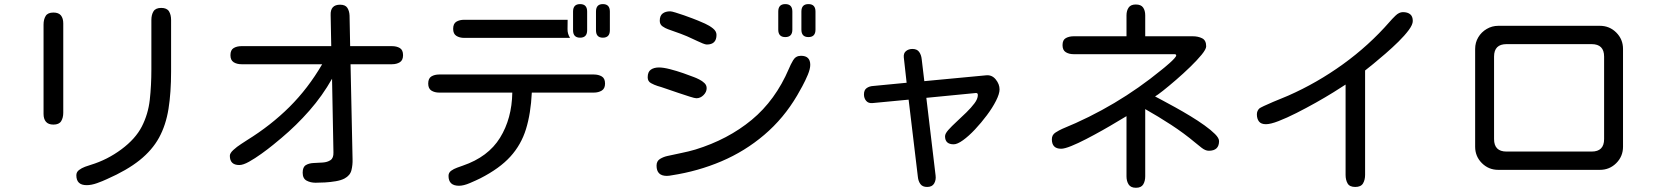

<svg xmlns="http://www.w3.org/2000/svg" viewBox="-20 -847 8040 932"><path d="M400.4 51.8Q350.6 51.8 350.6 3.9Q350.6 -11.7 363.3 -21.5Q376 -31.2 393.1 -37.6Q410.2 -43.9 420.9 -46.9Q501 -71.3 569.3 -122.1Q637.7 -172.9 668.5 -232.9Q699.2 -293 707 -362.3Q714.8 -431.6 714.8 -509.8V-750Q714.8 -775.4 725.1 -792Q735.4 -808.6 762.7 -808.6Q790 -808.6 800.3 -792Q810.5 -775.4 810.5 -750V-500Q810.5 -397.5 797.9 -318.4Q785.2 -239.3 752 -178.7Q718.8 -118.2 657.7 -69.3Q596.7 -20.5 499 22.5Q478.5 32.2 451.2 42Q423.8 51.8 400.4 51.8ZM239.3 -242.2Q214.8 -242.2 203.1 -255.9Q191.4 -269.5 191.4 -293.9V-727.5Q191.4 -752.9 201.7 -769.5Q211.9 -786.1 239.3 -786.1Q264.6 -786.1 275.9 -772Q287.1 -757.8 287.1 -733.4V-299.8Q287.1 -275.4 276.9 -258.8Q266.6 -242.2 239.3 -242.2Z M1511.7 40Q1487.3 40 1468.3 29.8Q1449.2 19.5 1449.2 -8.8Q1449.2 -36.1 1464.4 -45.4Q1479.5 -54.7 1502 -55.7Q1524.4 -56.6 1546.9 -58.1Q1569.3 -59.6 1584.5 -69.8Q1599.6 -80.1 1598.6 -107.4L1591.8 -464.8Q1544.9 -381.8 1481.9 -310.1Q1418.9 -238.3 1346.7 -177.7Q1333 -166 1306.6 -144.5Q1280.3 -123 1249 -100.6Q1217.8 -78.1 1189 -62Q1160.2 -45.9 1141.6 -45.9Q1095.7 -45.9 1095.7 -90.8Q1095.7 -103.5 1112.8 -119.1Q1129.9 -134.8 1150.4 -147.9Q1170.9 -161.1 1179.7 -167Q1294.9 -238.3 1385.3 -328.1Q1475.6 -418 1543.9 -535.2H1152.3Q1129.9 -535.2 1114.3 -544.9Q1098.6 -554.7 1098.6 -579.1Q1098.6 -604.5 1114.3 -613.8Q1129.9 -623 1152.3 -623H1587.9L1585 -773.4Q1583 -824.2 1630.9 -824.2Q1656.2 -824.2 1666 -809.1Q1675.8 -793.9 1676.8 -771.5L1679.7 -623H1882.8Q1905.3 -623 1920.9 -613.8Q1936.5 -604.5 1936.5 -579.1Q1936.5 -554.7 1920.9 -544.9Q1905.3 -535.2 1882.8 -535.2H1681.6L1691.4 -74.2Q1692.4 -46.9 1686 -21Q1679.7 4.9 1652.3 19.5Q1635.7 28.3 1609.9 32.7Q1584 37.1 1557.6 38.6Q1531.2 40 1511.7 40Z M2795.9 -664.1Q2761.7 -664.1 2761.7 -700.2V-791Q2761.7 -827.1 2795.9 -827.1Q2830.1 -827.1 2830.1 -791V-700.2Q2830.1 -664.1 2795.9 -664.1ZM2906.2 -664.1Q2873 -664.1 2873 -700.2V-791Q2873 -827.1 2906.2 -827.1Q2940.4 -827.1 2940.4 -791V-700.2Q2940.4 -664.1 2906.2 -664.1ZM2233.4 -663.1Q2210.9 -663.1 2195.3 -672.9Q2179.7 -682.6 2179.7 -707Q2179.7 -732.4 2195.3 -741.7Q2210.9 -751 2233.4 -751H2735.4Q2735.4 -729.5 2734.9 -706.1Q2734.4 -682.6 2747.1 -663.1ZM2208 54.7Q2157.2 54.7 2157.2 6.8Q2157.2 -8.8 2169.9 -18.1Q2182.6 -27.3 2199.2 -33.2Q2215.8 -39.1 2226.6 -43Q2349.6 -85 2407.2 -178.2Q2464.8 -271.5 2466.8 -397.5H2112.3Q2089.8 -397.5 2074.2 -407.2Q2058.6 -417 2058.6 -441.4Q2058.6 -466.8 2074.2 -476.1Q2089.8 -485.4 2112.3 -485.4H2862.3Q2884.8 -485.4 2900.9 -476.1Q2917 -466.8 2917 -441.4Q2917 -417 2900.9 -407.2Q2884.8 -397.5 2862.3 -397.5H2561.5Q2556.6 -295.9 2533.2 -220.2Q2509.8 -144.5 2457.5 -86.9Q2405.3 -29.3 2311.5 18.6Q2292 28.3 2261.2 41.5Q2230.5 54.7 2208 54.7Z M3792 -667Q3757.8 -667 3757.8 -703.1V-791Q3757.8 -827.1 3792 -827.1Q3826.2 -827.1 3826.2 -791V-703.1Q3826.2 -667 3792 -667ZM3904.3 -667Q3870.1 -667 3870.1 -703.1V-791Q3870.1 -827.1 3904.3 -827.1Q3938.5 -827.1 3938.5 -791V-703.1Q3938.5 -667 3904.3 -667ZM3411.1 -630.9Q3404.3 -630.9 3391.1 -636.2Q3377.9 -641.6 3364.7 -647.9Q3351.6 -654.3 3344.7 -657.2Q3314.5 -671.9 3284.2 -683.1Q3253.9 -694.3 3222.7 -705.1Q3209 -710 3195.8 -719.2Q3182.6 -728.5 3182.6 -746.1Q3182.6 -770.5 3196.3 -781.2Q3210 -792 3233.4 -792Q3240.2 -792 3259.3 -786.1Q3278.3 -780.3 3300.8 -772.5Q3323.2 -764.6 3342.3 -757.3Q3361.3 -750 3368.2 -747.1Q3380.9 -742.2 3402.3 -732.4Q3423.8 -722.7 3440.9 -709Q3458 -695.3 3458 -677.7Q3458 -630.9 3411.1 -630.9ZM3216.8 6.8Q3167 6.8 3167 -43Q3167 -65.4 3184.1 -75.7Q3201.2 -85.9 3219.7 -89.8Q3253.9 -97.7 3288.1 -104.5Q3322.3 -111.3 3355.5 -121.1Q3513.7 -169.9 3628.9 -265.1Q3744.1 -360.4 3809.6 -513.7Q3817.4 -533.2 3830.1 -554.7Q3842.8 -576.2 3868.2 -576.2Q3913.1 -576.2 3913.1 -532.2Q3913.1 -512.7 3901.4 -484.4Q3889.6 -456.1 3874.5 -428.2Q3859.4 -400.4 3849.6 -383.8Q3784.2 -272.5 3689.9 -192.4Q3595.7 -112.3 3481.9 -64Q3368.2 -15.6 3241.2 3.9Q3235.4 4.9 3229 5.9Q3222.7 6.8 3216.8 6.8ZM3360.4 -370.1Q3352.5 -370.1 3328.1 -377.9Q3303.7 -385.7 3272.9 -396Q3242.2 -406.2 3214.4 -416Q3186.5 -425.8 3171.9 -429.7Q3156.2 -434.6 3140.1 -443.4Q3124 -452.1 3124 -471.7Q3124 -498 3139.2 -508.8Q3154.3 -519.5 3178.7 -519.5Q3200.2 -519.5 3232.4 -511.2Q3264.6 -502.9 3296.9 -491.7Q3329.1 -480.5 3348.6 -472.7Q3359.4 -468.8 3374 -461.4Q3388.7 -454.1 3399.4 -443.8Q3410.2 -433.6 3410.2 -418.9Q3410.2 -400.4 3395 -385.3Q3379.9 -370.1 3360.4 -370.1Z M4480.5 60.5Q4458 60.5 4447.8 46.4Q4437.5 32.2 4435.5 11.7L4390.6 -363.3L4215.8 -346.7Q4195.3 -344.7 4184.6 -357.4Q4173.8 -370.1 4173.8 -388.7Q4173.8 -410.2 4187 -419.4Q4200.2 -428.7 4218.8 -429.7L4380.9 -445.3L4367.2 -568.4Q4365.2 -588.9 4377.9 -599.1Q4390.6 -609.4 4409.2 -609.4Q4431.6 -609.4 4441.9 -594.7Q4452.1 -580.1 4454.1 -559.6L4466.8 -453.1L4766.6 -481.4Q4794.9 -484.4 4813.5 -461.4Q4832 -438.5 4832 -413.1Q4832 -391.6 4814.9 -357.9Q4797.9 -324.2 4770.5 -287.6Q4743.2 -251 4712.9 -218.8Q4682.6 -186.5 4654.8 -166.5Q4627 -146.5 4609.4 -146.5Q4567.4 -146.5 4567.4 -185.5Q4567.4 -198.2 4583.5 -216.3Q4599.6 -234.4 4623.5 -256.3Q4647.5 -278.3 4670.9 -301.3Q4694.3 -324.2 4710.4 -345.7Q4726.6 -367.2 4726.6 -385.7Q4726.6 -396.5 4716.8 -395.5L4476.6 -372.1L4521.5 4.9Q4524.4 26.4 4514.6 43.5Q4504.9 60.5 4480.5 60.5Z M5494.1 64.5Q5468.8 64.5 5458.5 48.3Q5448.2 32.2 5448.2 8.8V-283.2Q5432.6 -274.4 5401.4 -255.4Q5370.1 -236.3 5331.1 -214.4Q5292 -192.4 5252.4 -171.9Q5212.9 -151.4 5180.2 -138.2Q5147.5 -125 5130.9 -125Q5085.9 -125 5085.9 -170.9Q5085.9 -192.4 5103.5 -203.6Q5121.1 -214.8 5136.7 -221.7Q5400.4 -329.1 5618.2 -507.8Q5622.1 -510.7 5633.3 -520Q5644.5 -529.3 5657.7 -541Q5670.9 -552.7 5680.2 -563Q5689.5 -573.2 5689.5 -578.1Q5689.5 -584 5680.7 -584H5191.4Q5168.9 -584 5153.3 -593.8Q5137.7 -603.5 5137.7 -627.9Q5137.7 -653.3 5153.8 -662.1Q5169.9 -670.9 5191.4 -670.9H5448.2V-772.5Q5448.2 -794.9 5458.5 -810.1Q5468.8 -825.2 5493.2 -825.2Q5518.6 -825.2 5528.8 -810.5Q5539.1 -795.9 5539.1 -772.5V-670.9H5770.5Q5795.9 -670.9 5815.4 -661.1Q5835 -651.4 5835 -622.1Q5835 -608.4 5813 -581.5Q5791 -554.7 5757.8 -522.5Q5724.6 -490.2 5689 -459.5Q5653.3 -428.7 5625.5 -406.7Q5597.7 -384.8 5586.9 -378.9Q5597.7 -373 5624.5 -358.9Q5651.4 -344.7 5686.5 -325.2Q5721.7 -305.7 5758.8 -283.2Q5795.9 -260.7 5827.1 -238.3Q5858.4 -215.8 5877.9 -196.3Q5897.5 -176.8 5897.5 -162.1Q5897.5 -115.2 5847.7 -115.2Q5831.1 -115.2 5812.5 -129.9Q5793.9 -144.5 5782.2 -154.3Q5727.5 -200.2 5664.6 -241.2Q5601.6 -282.2 5539.1 -317.4V8.8Q5539.1 32.2 5529.3 48.3Q5519.5 64.5 5494.1 64.5Z M6558.6 60.5Q6531.2 60.5 6521.5 43.5Q6511.7 26.4 6511.7 2V-436.5Q6491.2 -422.9 6452.6 -398.9Q6414.1 -375 6367.2 -348.6Q6320.3 -322.3 6272.9 -298.3Q6225.6 -274.4 6186.5 -259.3Q6147.5 -244.1 6125 -244.1Q6101.6 -244.1 6091.3 -257.3Q6081.1 -270.5 6081.1 -292Q6081.1 -308.6 6092.8 -320.3Q6095.7 -323.2 6115.2 -332.5Q6134.8 -341.8 6160.2 -352.5Q6185.5 -363.3 6206.5 -371.6Q6227.5 -379.9 6233.4 -382.8Q6373 -444.3 6499 -535.2Q6625 -626 6725.6 -741.2Q6736.3 -753.9 6753.9 -771Q6771.5 -788.1 6790 -788.1Q6812.5 -788.1 6825.2 -777.8Q6837.9 -767.6 6837.9 -745.1Q6837.9 -727.5 6818.4 -701.2Q6798.8 -674.8 6768.6 -645Q6738.3 -615.2 6705.6 -586.9Q6672.9 -558.6 6646 -536.6Q6619.1 -514.6 6606.4 -504.9V2Q6606.4 26.4 6596.2 43.5Q6585.9 60.5 6558.6 60.5Z M7252.9 -22.5Q7206.1 -22.5 7173.3 -55.2Q7140.6 -87.9 7140.6 -134.8V-609.4Q7140.6 -640.6 7155.8 -666Q7170.9 -691.4 7196.8 -706.5Q7222.7 -721.7 7252.9 -721.7H7746.1Q7793 -721.7 7825.7 -689Q7858.4 -656.2 7858.4 -609.4V-134.8Q7858.4 -87.9 7825.7 -55.2Q7793 -22.5 7746.1 -22.5ZM7293 -111.3H7706.1Q7766.6 -111.3 7766.6 -171.9V-572.3Q7766.6 -632.8 7706.1 -632.8H7293Q7232.4 -632.8 7232.4 -572.3V-171.9Q7232.4 -111.3 7293 -111.3Z"/></svg>

Font: Kosugi Maru
Style: Regular
Weight: 400
Designer: MOTOYA
Version: Version 4.002